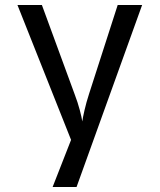

<svg xmlns="http://www.w3.org/2000/svg" viewBox="-20 -750 640 770"><path d="M191 0 265 -189 50 -730H148L279 -373Q292 -339 300 -308.5Q308 -278 310 -263Q312 -278 319 -308.5Q326 -339 337 -373L452 -730H550L287 0Z"/></svg>

Font: Liga JetBrainsMono Nerd Font
Style: Regular
Weight: 400
Designer: Philipp Nurullin, Konstantin Bulenkov
Foundry: JetBrains
Version: Version 2.225; ttfautohint (v1.8.3)